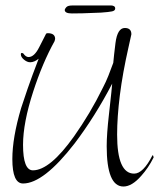

<svg xmlns="http://www.w3.org/2000/svg" viewBox="-20 -669 580 700"><path d="M430 11Q369 11 369 -136Q369 -158 371 -186.5Q373 -215 377 -250Q389 -357 389 -364Q327 -245 252 -146Q139 0 64 0Q25 0 25 -89Q25 -167 57 -275Q65 -300 80.5 -345Q96 -390 121 -455Q105 -442 90 -442Q79 -442 67.5 -451.5Q56 -461 56 -471Q56 -476 60 -476Q62 -475 63 -475Q64 -475 65 -474Q74 -461 84 -461Q105 -461 123 -497Q127 -505 133.5 -517.5Q140 -530 148 -546Q150 -548 154 -548Q181 -548 181 -527Q181 -525 179 -519Q135 -440 101 -335Q64 -221 64 -141Q64 -48 100 -48Q162 -48 250 -172Q279 -213 305.5 -257.5Q332 -302 356 -351Q366 -370 375 -392.5Q384 -415 393 -440Q394 -452 396 -470Q398 -488 401 -512Q408 -567 435 -567Q459 -567 459 -544L449 -499Q427 -402 417 -322Q407 -242 407 -178Q407 -36 469 -36Q502 -36 536 -103Q539 -103 540 -96Q540 -94 539 -93Q521 -57 495 -28Q461 11 430 11ZM242 -620Q216 -620 216 -633Q216 -636 221.5 -642.5Q227 -649 243 -649H386Q391 -649 395.5 -646.5Q400 -644 400 -638Q400 -630 388.5 -627.5Q377 -625 348 -623Q306 -621 281 -620.5Q256 -620 242 -620Z"/></svg>

Font: Shalimar
Style: Regular
Weight: 400
Designer: Robert E. Leuschke
Foundry: Robert E. Leuschke
Version: Version 1.010; ttfautohint (v1.8.3)